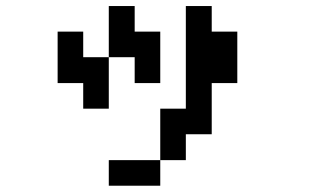

<svg xmlns="http://www.w3.org/2000/svg" viewBox="-20 -462 1040 623"><path d="M167 -192.4V-359.4H250V-276.4H333V-442.4H417V-359.4H500V-192.4H417V-276.4H333V-109.4H250V-192.4ZM500 57.6V-109.4H583V-442.4H667V-359.4H750V-192.4H667V-26.4H583V57.6ZM500 57.6V140.6H333V57.6Z"/></svg>

Font: KH Dot Dougenzaka 12
Style: Regular
Weight: 400
Designer: Original version for X68000 by Keitarou Hiraki (http://hp.vector.co.jp/authors/VA000874/) / TrueType conversion by Homem
Version: Version 1.00.20150527